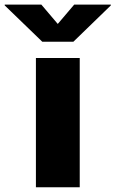

<svg xmlns="http://www.w3.org/2000/svg" viewBox="-99 -791 488 811"><path d="M52.7 0H237.8V-545.9H52.7ZM75.7 -771.5H-79.1V-768.1L79.6 -614.7H210.9L369.1 -768.1V-771.5H214.4L145 -689.9Z"/></svg>

Font: Raveo ExtraBold
Style: Regular
Weight: 800
Designer: Jakub Foglar, Rasmus Andersson (Inter)
Foundry: Jakubfoglar.com
Version: Version 1.100;Glyphs 3.2.3 (3260)